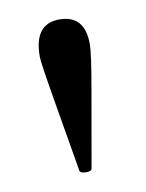

<svg xmlns="http://www.w3.org/2000/svg" viewBox="-49 -749 300 395"><g transform="rotate(-10 100.5 -551.5)"><path d="M153.8 -650.4Q153.8 -630.9 140.6 -556.2L112.8 -397.5Q111.8 -392.1 100.1 -392.1Q88.4 -392.6 87.4 -397.5L60.5 -556.2Q47.9 -630.9 47.9 -643.1Q47.9 -711.4 100.6 -711.4Q153.8 -711.4 153.8 -650.4Z"/></g></svg>

Font: Dai Banna SIL Book
Style: Regular
Weight: 400
Designer: Victor Gaultney
Foundry: SIL International
Version: Version 2.000